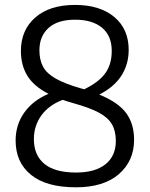

<svg xmlns="http://www.w3.org/2000/svg" viewBox="-20 -770 623 799"><path d="M296 9.5Q173 9.5 109 -42.5Q45 -94.5 45 -185Q45 -251 81.2 -301.8Q117.5 -352.5 182 -379.5Q120.5 -411 93.8 -454.8Q67 -498.5 67 -558Q67 -645 126.8 -697.2Q186.5 -749.5 292.5 -749.5Q396 -749.5 455.8 -699.2Q515.5 -649 515.5 -562.5Q515.5 -502 484.8 -454.5Q454 -407 393 -376.5Q472.5 -344 505.2 -299.2Q538 -254.5 538 -188.5Q538 -100 474.5 -45.2Q411 9.5 296 9.5ZM317.5 -402Q324 -400.5 330.5 -398.5Q390.5 -427.5 417.8 -464.8Q445 -502 445 -558Q445 -621 404.8 -654.5Q364.5 -688 292.5 -688Q219.5 -688 181.8 -653.5Q144 -619 144 -560.5Q144 -521 159 -492.8Q174 -464.5 211.8 -443Q249.5 -421.5 317.5 -402ZM121 -191Q121 -124 164.8 -88Q208.5 -52 296.5 -52Q376 -52 419 -86.5Q462 -121 462 -183.5Q462 -224.5 446 -252.5Q430 -280.5 392 -301Q354 -321.5 287.5 -340Q262.5 -347 241 -354.5Q183 -332.5 152 -289.5Q121 -246.5 121 -191Z"/></svg>

Font: Encode Sans SemiCondensed SemiCondensed
Style: Regular
Weight: 400
Width: 4
Designer: Multiple Designers
Foundry: Impallari Type
Version: Version 3.000; ttfautohint (v1.8.3) -l 8 -r 50 -G 200 -x 14 